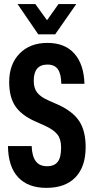

<svg xmlns="http://www.w3.org/2000/svg" viewBox="-20 -911 466 939"><path d="M67.9 -44.9Q20 -97.2 19 -196.8H134.8Q136.7 -146.5 155.3 -122.1Q173.3 -98.1 210 -98.1Q246.1 -98.1 262.7 -120.1Q278.8 -141.1 278.8 -189.9Q278.8 -230.5 260.7 -253.4Q242.2 -276.9 198.2 -296.9L150.9 -317.9Q84 -348.1 54.7 -392.1Q24.9 -436.5 24.9 -509.8Q24.9 -596.7 75.7 -648.9Q126.5 -701.2 211.9 -701.2Q296.9 -701.2 343.3 -649.4Q390.1 -597.2 393.1 -501H279.8Q279.3 -547.9 263.7 -571.3Q248 -595.2 211.9 -595.2Q145 -595.2 145 -516.1Q145 -479.5 161.6 -458.5Q179.2 -436 216.8 -419.9L262.2 -399.9Q335 -367.2 366.7 -319.8Q398.9 -271.5 398.9 -191.9Q398.9 -95.7 349.1 -43.9Q299.3 7.8 207 7.8Q116.2 7.8 67.9 -44.9ZM65.9 -891.1H152.8L210 -812L266.1 -891.1H353L250 -743.2H167Z"/></svg>

Font: D-DIN Condensed
Style: DINCondensed-Bold
Weight: 700
Width: 3
Designer: Charles Nix
Foundry: Datto Inc.
Version: Version 1.10